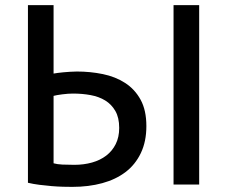

<svg xmlns="http://www.w3.org/2000/svg" viewBox="-20 -720 886 749"><path d="M657 -700H757V0H657ZM89 -700H189V-433Q195 -434 205 -435.5Q215 -437 227.5 -438Q240 -439 253.5 -440Q267 -441 280 -441Q332 -441 381 -431Q430 -421 468 -396.5Q506 -372 528.5 -331Q551 -290 551 -228Q551 -168 529.5 -123Q508 -78 470 -49Q432 -20 379 -5.5Q326 9 262 9Q247 9 226 8.5Q205 8 181.5 6Q158 4 134 1Q110 -2 89 -7ZM270 -77Q307 -77 339 -86Q371 -95 394.5 -113Q418 -131 431.5 -158Q445 -185 445 -221Q445 -261 430 -287Q415 -313 390.5 -328Q366 -343 333.5 -349Q301 -355 265 -355Q246 -355 223 -352Q200 -349 189 -346V-83Q203 -79 223.5 -78Q244 -77 270 -77Z"/></svg>

Font: PT Sans Caption
Style: Regular
Weight: 400
Designer: A.Korolkova, O.Umpeleva, V.Yefimov
Foundry: ParaType Ltd
Version: Version 2.004W OFL